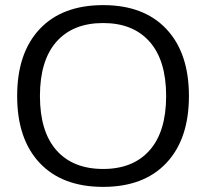

<svg xmlns="http://www.w3.org/2000/svg" viewBox="-20 -715 805 750"><path d="M47 -340Q47 -508 135 -601.5Q223 -695 383 -695Q542 -695 630 -601.5Q718 -508 718 -340Q718 -172 630 -78.5Q542 15 383 15Q223 15 135 -78.5Q47 -172 47 -340ZM629 -340Q629 -479 564.5 -552Q500 -625 383 -625Q265 -625 200.5 -552Q136 -479 136 -340Q136 -201 200.5 -128Q265 -55 383 -55Q500 -55 564.5 -128Q629 -201 629 -340Z"/></svg>

Font: Mitr Light
Style: Regular
Weight: 300
Designer: Thanarat Vachiruckul
Foundry: Cadson Demak
Version: Version 1.003